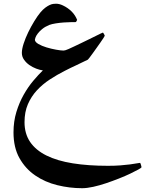

<svg xmlns="http://www.w3.org/2000/svg" viewBox="-20 -513 772 1021"><path d="M732.4 376Q732.4 379.4 715.8 388.4Q699.2 397.5 672.9 410.2Q646.5 422.9 612.5 436.3Q578.6 449.7 543.9 461.4Q509.3 473.1 475.8 480.5Q442.4 487.8 417 487.8Q350.1 487.8 284.7 471.7Q219.2 455.6 167.2 419.9Q115.2 384.3 83.5 327.9Q51.8 271.5 51.8 190.9Q51.8 132.8 67.1 82.5Q82.5 32.2 106 -9.3Q129.4 -50.8 157 -83.5Q184.6 -116.2 208 -138.7Q192.4 -140.6 172.9 -147.9Q153.3 -155.3 136.2 -167.2Q119.1 -179.2 107.7 -195.6Q96.2 -211.9 96.2 -231.9Q96.2 -252 105.7 -281.2Q115.2 -310.5 130.1 -341.3Q145 -372.1 162.4 -400.4Q179.7 -428.7 194.8 -446.8Q208.5 -462.9 220.9 -472.2Q233.4 -481.4 243.9 -486.3Q254.4 -491.2 263.2 -492.2Q272 -493.2 277.8 -493.2Q295.9 -493.2 314.9 -483.9Q327.6 -478 339.8 -469.5Q352.1 -460.9 362.1 -450.7Q372.1 -440.4 379.2 -429Q386.2 -417.5 390.1 -407.2Q388.7 -403.8 387.2 -401.4Q384.8 -395.5 382.3 -395.5Q377 -395.5 359.6 -395.3Q342.3 -395 320.3 -393.6Q298.3 -392.1 276.9 -388.7Q255.4 -385.3 242.2 -380.4Q218.8 -370.6 204.1 -358.4Q189.5 -346.2 180.7 -334.5Q171.9 -322.8 168.7 -313.7Q165.5 -304.7 165.5 -302.2Q165.5 -290 183.8 -279.3Q202.1 -268.6 227.3 -261Q252.4 -253.4 278.3 -248.8Q304.2 -244.1 318.4 -244.1Q326.2 -244.1 344.7 -252.4Q356.9 -257.8 375.5 -266.6Q394 -275.4 413.8 -284.9Q433.6 -294.4 453.6 -304.2Q473.6 -314 489.7 -322Q505.9 -330.1 516.1 -335Q526.4 -339.8 527.3 -339.8Q527.8 -339.8 529.5 -337.4Q531.2 -335 532.7 -332.3Q534.2 -329.6 535.6 -326.7Q537.1 -323.7 537.1 -322.8Q537.1 -321.3 530.8 -311.8Q524.4 -302.2 514.9 -288.3Q505.4 -274.4 494.1 -258.8Q482.9 -243.2 472.9 -229.2Q462.9 -215.3 455.8 -206.1Q448.7 -196.8 447.3 -195.8Q418.5 -181.2 387.5 -167Q356.4 -152.8 324.2 -136.2Q283.7 -115.7 244.9 -90.3Q206.1 -64.9 176.3 -32.7Q146.5 -0.5 128.4 41Q110.4 82.5 110.4 136.7Q110.4 197.8 140.1 241.7Q169.9 285.6 227.1 314Q284.2 342.3 366.7 355.5Q449.2 368.7 554.2 368.7Q589.8 368.7 619.4 366.5Q648.9 364.3 671.1 361.3Q693.4 358.4 707.3 355.7Q721.2 353 725.1 353Q725.6 353 727.1 356.4Q728.5 359.9 729.7 364Q731 368.2 731.7 371.8Q732.4 375.5 732.4 376Z"/></svg>

Font: Accordance
Style: Bold
Weight: 700
Version: Version 1.2 (build January 31, 2020) Miklal Software Solutio